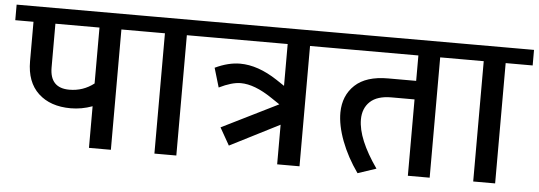

<svg xmlns="http://www.w3.org/2000/svg" viewBox="-61 -777 2561 913"><g transform="rotate(5 1220.0 -320.5)"><path d="M269.5 -267.4Q335.2 -267.4 386.8 -307.4V-574.3H176.4V-365.5Q176.4 -267.4 269.5 -267.4ZM386.8 0V-198.7Q335.7 -180 283.6 -180Q186 -180 128.9 -233.3Q71.8 -286.7 71.8 -386.2V-574.3H-15.2V-648.6H620.3V-574.3H491.4V0Z M699.2 0V-574.3H590V-648.6H932.8V-574.3H803.8V0Z M1285.1 0V-189.1L1048.5 -68.8L1001.5 -151.7L1270.5 -285.1L1229 -312.9Q1145.1 -369.6 1079.4 -369.6Q1036.9 -369.6 976.2 -339.7L948.9 -431.7Q1012.1 -461.6 1068.3 -461.6Q1153.7 -461.6 1247.2 -399.9L1285.1 -374.6V-574.3H902.4V-648.6H1518.7V-574.3H1391.8V0Z M1775 -453H1909V-574.3H1488.4V-648.6H2142.1V-574.3H2013.1V0H1909V-364.5H1798.8Q1731 -364.5 1697.2 -332.7Q1663.3 -300.8 1663.3 -247.2Q1663.3 -154.7 1757.3 -20.7L1669.4 8.6Q1618.8 -62.7 1590.7 -137Q1562.7 -211.3 1563.2 -272.5Q1564.2 -353.4 1617.3 -403.2Q1670.4 -453 1775 -453Z M2220.9 0V-574.3H2111.7V-648.6H2454.5V-574.3H2325.6V0Z"/></g></svg>

Font: Khula Semibold
Style: Regular
Weight: 600
Designer: Erin McLaughlin, Steve Matteson
Version: Version 1.000;PS 1.0;hotconv 1.0.72;makeotf.lib2.5.5900; ttf